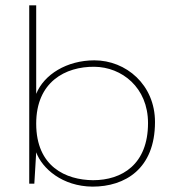

<svg xmlns="http://www.w3.org/2000/svg" viewBox="-20 -685 665 716"><path d="M325 11C446 11 558 -55 558 -230C558 -369 450 -460 332 -460C229 -460 144 -407 115 -335V-665H89V0H108L115 -117C137 -57 212 10 325 11ZM327 -13C226 -14 115 -63 115 -224C115 -380 224 -437 332 -436C434 -435 532 -359 532 -226C532 -72 435 -13 327 -13Z"/></svg>

Font: Inconsolata Expanded ExtraLight
Style: Regular
Weight: 200
Width: 7
Monospace: yes
Designer: Raph Levien, Cyreal, Brenton Simpson
Foundry: Raph Levien, Cyreal, Google
Version: Version 3.100